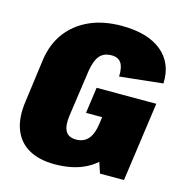

<svg xmlns="http://www.w3.org/2000/svg" viewBox="-107 -810 879 920"><g transform="rotate(15 332.5 -350.0)"><path d="M244 12Q169 12 117.5 -16.5Q66 -45 43.5 -102Q21 -159 33 -243L62 -459Q74 -539 116.5 -595Q159 -651 227 -681.5Q295 -712 385 -712Q514 -712 583.5 -655.5Q653 -599 649 -497L435 -474Q437 -519 422.5 -541Q408 -563 375 -563Q336 -563 315.5 -538.5Q295 -514 287 -462L254 -232Q247 -181 261 -155Q275 -129 314 -129Q352 -129 374 -155Q396 -181 402 -230L538 -234Q528 -158 491 -102.5Q454 -47 392.5 -17.5Q331 12 244 12ZM399 -206 418 -346 477 -265H327L345 -394H641L586 -1H467Z"/></g></svg>

Font: Pathway Extreme Condensed Black
Style: Italic
Weight: 900
Width: 3
Italic angle: -8°
Version: Version 1.001;gftools[0.9.26]